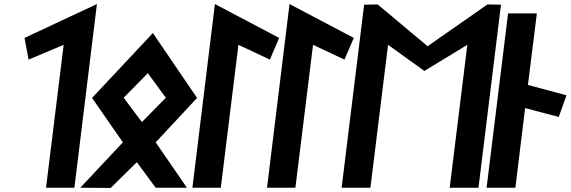

<svg xmlns="http://www.w3.org/2000/svg" viewBox="-20 -926 2814 947"><path d="M458 -906 101 -739 121 -632 294 -705 207 0H347Z M798 -444 680 -324 590 -444 709 -565ZM434 -443 586 -224 376 0 526 1 655 -126 748 0H902L748 -224L952 -443L734 -763Z M1069 0 1156 -705 1311 -632 1357 -739 1040 -906 929 0Z M1437 0 1524 -705 1679 -632 1725 -739 1408 -906 1297 0Z M2198 0H2340L2451 -903L2384 -904L2089 -698L1843 -904L1776 -903L1665 0H1807L1894 -705L2073 -576L2285 -705Z M2522 0 2570 -393 2736 -349 2774 -456 2584 -507 2628 -860H2486L2380 0Z"/></svg>

Font: Ny Stormning
Style: HfKr
Weight: 700
Designer: Robert Jablonski, Mew Too
Foundry: Cannot Into Space Fonts
Version: Version 0.90